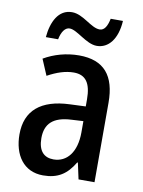

<svg xmlns="http://www.w3.org/2000/svg" viewBox="-84 -862 643 864"><g transform="rotate(10 237.0 -429.5)"><path d="M78 -671H134C141 -707 157 -728 177 -728C212 -728 261 -672 310 -672C363 -672 402 -719 407 -803H351C344 -769 332 -747 310 -747C270 -747 227 -802 175 -802C113 -802 84 -741 78 -671ZM240 -616C182 -616 126 -600 80 -573L111 -500C153 -523 192 -536 230 -536C284 -536 309 -502 309 -427V-395L237 -392C106 -387 37 -329 37 -220C37 -126 84 -56 173 -56C241 -56 281 -83 315 -140H318L334 -66H407V-429C407 -552 355 -616 240 -616ZM256 -325 310 -328V-276C310 -186 268 -135 207 -135C164 -135 137 -161 137 -220C137 -285 172 -321 256 -325Z"/></g></svg>

Font: Noto Sans Malayalam UI Condensed Medium
Style: Regular
Weight: 500
Width: 3
Designer: Jelle Bosma - Monotype Design Team
Foundry: Monotype Imaging Inc.
Version: Version 2.104